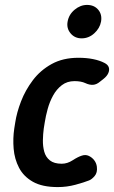

<svg xmlns="http://www.w3.org/2000/svg" viewBox="-20 -748 464 781"><path d="M215 13Q152 13 114 -8.5Q76 -30 57.5 -65.5Q39 -101 35.5 -143Q32 -185 38 -225L42 -250Q48 -290 65.5 -335.5Q83 -381 113.5 -421.5Q144 -462 190 -487.5Q236 -513 299 -513Q332 -513 359 -507.5Q386 -502 405 -492Q419 -485 422.5 -474Q426 -463 420.5 -450.5Q415 -438 401 -427L387 -416Q373 -404 358.5 -403Q344 -402 327 -410Q310 -418 283 -418Q253 -418 231.5 -401.5Q210 -385 196 -359.5Q182 -334 174 -305Q166 -276 162 -250L158 -225Q155 -203 154.5 -178Q154 -153 160 -131Q166 -109 183 -95.5Q200 -82 231 -82Q254 -82 275.5 -96Q297 -110 313 -115Q328 -120 341 -114Q354 -108 363 -96.5Q372 -85 374 -70Q377 -46 365 -32Q353 -18 342 -14Q322 -6 287 3.5Q252 13 215 13ZM255 -660Q260 -689 283.5 -708.5Q307 -728 334 -728Q363 -728 379.5 -708.5Q396 -689 391 -660Q386 -633 363.5 -612.5Q341 -592 312 -592Q284 -592 267 -612.5Q250 -633 255 -660Z"/></svg>

Font: Winky Sans Medium
Style: Italic
Weight: 500
Italic angle: -8.97852°
Designer: Simon Atzbach
Foundry: typofactur
Version: Version 1.205